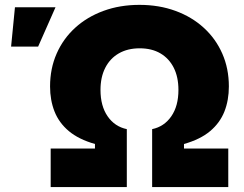

<svg xmlns="http://www.w3.org/2000/svg" viewBox="-20 -757 989 777"><path d="M185.1 0V-155.8H364.3V-174.3Q298.8 -192.9 258.8 -226.3Q218.8 -259.8 200.7 -305.7Q182.6 -351.6 182.6 -407.2Q182.6 -479.5 209.2 -540Q235.8 -600.6 284.4 -644.8Q333 -689 399.2 -713.1Q465.3 -737.3 544.4 -737.3Q623.5 -737.3 689.7 -713.1Q755.9 -689 804.4 -644.8Q853 -600.6 879.6 -540Q906.2 -479.5 906.2 -407.2Q906.2 -351.6 888.2 -305.7Q870.1 -259.8 830.3 -226.3Q790.5 -192.9 724.6 -174.3V-155.8H903.8V0H595.7V-234.4Q644.5 -244.6 673.3 -286.4Q702.1 -328.1 702.1 -393.1Q702.1 -445.3 683.1 -482.9Q664.1 -520.5 629.2 -541Q594.2 -561.5 545.4 -561.5Q496.6 -561.5 460.9 -541Q425.3 -520.5 406 -482.7Q386.7 -444.8 386.7 -393.1Q386.7 -328.1 415.5 -286.4Q444.3 -244.6 493.2 -234.4V0ZM24.9 -568.4 40.5 -727.5H204.6L134.3 -568.4Z"/></svg>

Font: Inter 20pt Black
Style: Regular
Weight: 900
Version: Version 4.001;git-66647c0bb